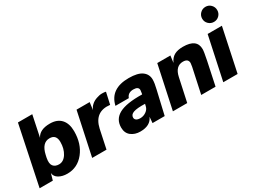

<svg xmlns="http://www.w3.org/2000/svg" viewBox="-59 -1425 2725 2066"><g transform="rotate(-30 1303.0 -392.5)"><path d="M326 -730 271 -467Q310 -548 438 -548Q529 -548 577 -495Q625 -442 625 -346Q625 -190 543 -88Q461 14 335 14Q273 14 230 -11Q187 -36 183 -81L160 0H-4L148 -730ZM225 -246Q212 -177 236 -147.5Q260 -118 307 -118Q364 -118 401.5 -177.5Q439 -237 439 -320Q439 -413 356 -413Q262 -413 232 -278Z M1086 -548Q1119 -548 1134 -543L1102 -398Q918 -420 876 -232L827 0H649L763 -534H926L914 -441Q928 -476 951 -496Q976 -520 1015 -534Q1054 -548 1086 -548Z M1418 -548Q1530 -548 1582.5 -509.5Q1635 -471 1635 -405Q1635 -362 1617 -289L1550 0H1399L1405 -75Q1367 14 1242 14Q1174 14 1128 -22Q1082 -58 1082 -127Q1082 -230 1172 -278.5Q1262 -327 1456 -323L1459 -335Q1464 -362 1464 -373Q1464 -417 1400 -417Q1332 -417 1312 -360H1146Q1189 -548 1418 -548ZM1247 -155Q1247 -135 1264 -123Q1281 -111 1313 -111Q1352 -111 1385 -134Q1418 -157 1426 -191L1433 -220Q1333 -223 1290 -207.5Q1247 -192 1247 -155Z M1929 -534 1918 -448Q1942 -502 1983.5 -525Q2025 -548 2092 -548Q2264 -548 2264 -420Q2264 -390 2243 -288L2182 0H2004L2071 -312Q2077 -344 2077 -355Q2077 -409 2012 -409Q1918 -409 1892 -288L1830 0H1652L1766 -534Z M2569 -534 2456 0H2278L2392 -534ZM2450.5 -639Q2423 -666 2423 -705Q2423 -744 2450.5 -771.5Q2478 -799 2517 -799Q2556 -799 2583 -771.5Q2610 -744 2610 -705Q2610 -666 2583 -639Q2556 -612 2517 -612Q2478 -612 2450.5 -639Z"/></g></svg>

Font: Nacelle Heavy
Style: Italic
Weight: 800
Italic angle: -12°
Designer: Sora Sagano
Foundry: Sora Sagano
Version: Version 1.000;FEAKit 1.0